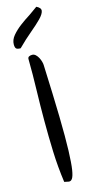

<svg xmlns="http://www.w3.org/2000/svg" viewBox="-138 -799 395 827"><g transform="rotate(-15 60.0 -386.0)"><path d="M40 -7.8Q30.3 -77.1 27.8 -146Q25.4 -214.8 25.4 -284.2Q25.4 -353.5 27.3 -421.9Q29.3 -490.2 28.3 -558.6Q28.3 -566.4 34.2 -569.3Q40 -572.3 47.9 -572.3Q56.6 -572.3 63.5 -565.9Q70.3 -559.6 75.2 -550.3Q80.1 -541 82.5 -531.7Q85 -522.5 85 -516.6Q90.8 -377 92.8 -283.7Q94.7 -190.4 92.8 -133.3Q90.8 -76.2 86.4 -48.8Q82 -21.5 75.2 -11.7Q68.4 -2 59.1 -3.9Q49.8 -5.9 40 -7.8ZM-16.6 -635.7Q-16.6 -656.2 -1 -674.8Q14.6 -693.4 36.6 -710Q58.6 -726.6 82 -741.2Q103.5 -755.9 119.1 -767.6Q139.6 -757.8 137.2 -744.1Q134.8 -730.5 116.7 -711.9Q98.6 -693.4 69.3 -668.9Q40 -644.5 7.8 -612.3Q-6.8 -612.3 -11.7 -617.2Q-16.6 -622.1 -16.6 -635.7Z"/></g></svg>

Font: Indie Flower
Style: Regular
Weight: 400
Designer: Kimberly Geswein
Foundry: Kimberly Geswein
Version: Version 1.001 2010